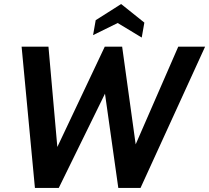

<svg xmlns="http://www.w3.org/2000/svg" viewBox="-20 -931 1036 951"><path d="M153 0 87 -700H220L264 -203L499 -700H585L652 -216L863 -700H996L676 0H566L500 -467L271 0ZM682 -745 563 -817 441 -757 454 -831 580 -911 695 -819Z"/></svg>

Font: Cabin VF Beta
Style: Italic
Weight: 400
Italic angle: -7°
Designer: Pablo Impallari
Foundry: Pablo Impallari. http://www.impallari.com Igino Marini. http://www.ikern.com
Version: Version 2.300